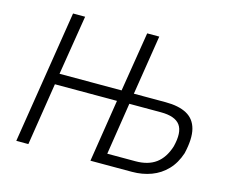

<svg xmlns="http://www.w3.org/2000/svg" viewBox="-99 -844 1177 983"><g transform="rotate(15 489.5 -352.5)"><path d="M61 0 173 -705H237L186 -389H515L566 -705H630L580 -389H748Q818 -389 860.5 -366Q903 -343 916 -293Q929 -243 910 -162Q892 -107 857.5 -71Q823 -35 776 -17.5Q729 0 674 0H454L506 -331H177L125 0ZM528 -57H678Q744 -57 785.5 -87.5Q827 -118 847 -181Q867 -260 840.5 -296.5Q814 -333 738 -333H571Z"/></g></svg>

Font: Nunito Sans 7pt Condensed Light
Style: Italic
Weight: 300
Width: 3
Italic angle: -9°
Designer: Vernon Adams
Foundry: Vernon Adams
Version: Version 3.101;gftools[0.9.27]